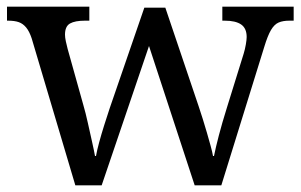

<svg xmlns="http://www.w3.org/2000/svg" viewBox="-20 -556 902 576"><path d="M75 -441Q68 -462 58.5 -473.5Q49 -485 36.5 -489.5Q24 -494 4 -494H1V-536H248V-494H235Q205 -494 190 -485.5Q175 -477 175 -452Q175 -444 177.5 -432Q180 -420 183 -409L230 -241Q237 -217 243.5 -187.5Q250 -158 256 -131.5Q262 -105 265 -88H268Q271 -105 277.5 -129Q284 -153 292.5 -180Q301 -207 309 -231L413 -533H476L576 -237Q582 -219 588.5 -198.5Q595 -178 601 -157Q607 -136 612 -118Q617 -100 619 -88H622Q627 -113 636.5 -149.5Q646 -186 661 -234L711 -395Q715 -408 717.5 -422.5Q720 -437 720 -445Q720 -471 703.5 -482.5Q687 -494 654 -494H647V-536H861V-494H848Q829 -494 816 -488.5Q803 -483 793 -466Q783 -449 773 -416L644 0H564L427 -418L285 0H206Z"/></svg>

Font: Noto Serif Tamil
Style: Regular
Weight: 400
Designer: Indian Type Foundry, Tom Grace, and the Monotype Design Team
Foundry: Monotype Imaging Inc.
Version: Version 2.003